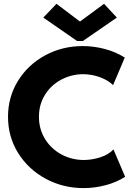

<svg xmlns="http://www.w3.org/2000/svg" viewBox="-20 -966 692 994"><path d="M21.5 -361.3Q21.5 -464.4 73.7 -548.3Q126 -632.3 214.6 -679.9Q303.2 -727.5 408.2 -727.5Q465.3 -727.5 522 -712.6Q578.6 -697.8 626 -668L565.4 -525.4Q539.6 -550.8 498 -566.2Q456.5 -581.5 410.2 -582Q349.6 -581.5 297.1 -553.7Q244.6 -525.9 213.1 -475.6Q181.6 -425.3 181.6 -361.3Q181.6 -297.9 212.9 -246.8Q244.1 -195.8 297.6 -166.7Q351.1 -137.7 415 -137.7Q458.5 -138.2 500.7 -152.1Q543 -166 567.4 -192.4L627.9 -50.8Q582 -21.5 525.6 -6.8Q469.2 7.8 413.1 7.8Q306.6 7.8 216.8 -40.5Q127 -88.9 74.2 -173.3Q21.5 -257.8 21.5 -361.3ZM392.6 -855.5H395.5L518.6 -946.3L585 -875L409.2 -753.9H378.9L204.1 -875L272.5 -946.3Z"/></svg>

Font: Reddit Sans Vanilla ExtraBold
Style: Regular
Weight: 800
Designer: Stephen Hutchings
Foundry: Reddit
Version: Version 1.013